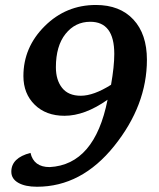

<svg xmlns="http://www.w3.org/2000/svg" viewBox="-20 -625 625 753"><path d="M296.9 -249.5Q347.2 -249.5 415.5 -292.5Q428.2 -364.3 428.2 -413.6Q428.2 -539.6 334 -539.6Q274.9 -539.6 237.1 -492.2Q199.2 -444.8 199.2 -361.3Q199.2 -311 223.6 -280.3Q248 -249.5 296.9 -249.5ZM125 107.4Q78.6 107.4 51.5 91.8Q24.4 76.2 24.4 48.3Q24.4 -5.9 99.6 -25.4Q112.3 30.3 174.8 30.3Q351.1 21 401.9 -233.9Q312.5 -170.9 232.9 -170.9Q160.2 -170.9 116 -214.4Q71.8 -257.8 71.8 -326.7Q71.8 -439.5 155.3 -522.5Q238.8 -605.5 356 -605.5Q450.2 -605.5 503.2 -548.3Q556.2 -491.2 556.2 -390.6Q556.2 -212.4 428 -52.5Q299.8 107.4 125 107.4Z"/></svg>

Font: Kelvinch
Style: Bold Italic
Weight: 700
Italic angle: -10°
Designer: Paul James Miller
Foundry: High-Logic / Made with FontCreator
Version: Version 3.30 September 23, 2016